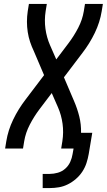

<svg xmlns="http://www.w3.org/2000/svg" viewBox="-20 -755 543 976"><path d="M197 201V129H233Q253 129 274 123Q295 117 311.5 102.5Q328 88 337 68Q346 48 349 28L354 0H291L297 -37Q304 -82 298 -126Q292 -170 275 -209L243 -282L181 -200Q153 -163 131.5 -121.5Q110 -80 103 -37L97 0H6L12 -37Q21 -93 47 -147Q73 -201 110 -249L204 -373L152 -495Q141 -518 133 -542Q125 -566 121 -592Q117 -618 117 -644.5Q117 -671 121 -698L127 -735H218L212 -698Q205 -653 211 -609Q217 -565 234 -526L266 -453L328 -535Q356 -572 377.5 -613.5Q399 -655 406 -698L412 -735H503L497 -698Q488 -642 462 -588Q436 -534 399 -486L305 -362L357 -240Q373 -203 383 -163Q393 -123 392 -80H449L431 28Q427 51 419.5 74Q412 97 398.5 117.5Q385 138 366 154.5Q347 171 325 182Q303 193 279.5 197Q256 201 233 201Z"/></svg>

Font: Iosevka Curly Medium
Style: Italic
Weight: 500
Italic angle: -9°
Monospace: yes
Designer: Belleve Invis
Foundry: Belleve Invis
Version: Version 22.1.2; ttfautohint (v1.8.4)